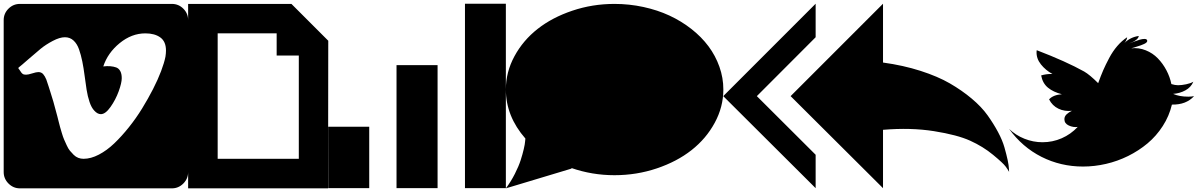

<svg xmlns="http://www.w3.org/2000/svg" viewBox="-20 -821 6494 1041"><path d="M879.9 -546.9Q879.9 -595.7 849.4 -617.9Q818.8 -640.1 768.1 -640.1Q693.8 -640.1 628.9 -587.2Q564 -534.2 540 -460.9Q560.1 -463.4 578.1 -461.9Q596.2 -460.4 610.1 -455.3Q624 -450.2 632.1 -435.5Q640.1 -420.9 640.1 -397Q640.1 -371.6 623.5 -325.9Q606.9 -280.3 579.3 -241.2Q551.8 -202.1 526.9 -202.1Q508.3 -202.1 491.2 -221.2Q476.1 -236.8 465.6 -267.8Q455.1 -298.8 449.5 -334.7Q443.8 -370.6 438.7 -410.9Q433.6 -451.2 426.3 -487.5Q418.9 -523.9 408.4 -553.7Q397.9 -583.5 378.7 -601.3Q359.4 -619.1 332 -619.1Q303.7 -619.1 265.9 -599.1Q228 -579.1 200 -556.2Q171.9 -533.2 133.3 -499.3Q94.7 -465.3 80.1 -454.1V-449.2Q85 -444.3 90.8 -434.6Q96.7 -424.8 102.8 -420.4Q108.9 -416 121.1 -416Q132.8 -416 154.8 -423.1Q176.8 -430.2 188 -430.2Q204.1 -430.2 213.9 -419.2Q223.6 -408.2 231 -390.1Q235.8 -377.4 243.7 -352.1Q251.5 -326.7 253.9 -319.8Q266.1 -285.2 291 -189.9Q292 -186 297.4 -164.3Q302.7 -142.6 305.7 -132.3Q308.6 -122.1 315.2 -99.9Q321.8 -77.6 327.4 -64.9Q333 -52.2 341.6 -33.4Q350.1 -14.6 359.1 -3.7Q368.2 7.3 379.6 18.6Q391.1 29.8 404.5 34.9Q418 40 433.1 40Q472.7 40 516.1 17.3Q559.6 -5.4 599.6 -43.7Q639.6 -82 678.7 -130.9Q717.8 -179.7 750.5 -232.9Q783.2 -286.1 809.8 -338.1Q836.4 -390.1 853.5 -435.5Q870.6 -481 877 -513.2Q879.9 -531.7 879.9 -546.9ZM1000 -711.9V111.8Q1000 147.9 973.9 174.1Q947.8 200.2 912.1 200.2H87.9Q52.2 200.2 26.1 174.1Q0 147.9 0 111.8V-711.9Q0 -748 25.9 -773.9Q51.8 -799.8 87.9 -799.8H912.1Q948.2 -799.8 974.1 -773.9Q1000 -748 1000 -711.9Z M1160.2 40H1600.1V-520H1480V-640.1H1160.2ZM1560.1 -799.8 1759.8 -600.1 1758.8 200.2H1000V-799.8Z M2501 199.2V-800.8H2722.7V199.2ZM2352.5 199.2H2129.9V-467.8H2352.5ZM1981.9 199.2H1759.8V-133.8H1981.9Z M3901.9 -335.9Q3901.9 -241.2 3855.2 -155.3Q3808.6 -69.3 3729.5 -7.1Q3650.4 55.2 3541 92Q3431.6 128.9 3311.5 128.9Q3190.4 128.9 3077.6 89.8L3079.6 92.8L2722.7 200.2Q2750.5 163.1 2771.5 121.6Q2792.5 80.1 2803 47.4Q2813.5 14.6 2819.8 -12.7Q2826.2 -40 2827.1 -54.7L2828.6 -69.8Q2722.7 -190.9 2722.7 -335.9Q2722.7 -430.2 2769.3 -516.1Q2815.9 -602.1 2894.8 -664.1Q2973.6 -726.1 3082.8 -762.9Q3191.9 -799.8 3311.5 -799.8Q3391.6 -799.8 3468.3 -783.2Q3544.9 -766.6 3609.6 -736.6Q3674.3 -706.5 3728.8 -663.8Q3783.2 -621.1 3821.3 -570.1Q3859.4 -519 3880.6 -459Q3901.9 -398.9 3901.9 -335.9Z M4767.6 -800.8V-481.9Q4877.4 -466.8 4970.9 -436.8Q5064.5 -406.7 5129.9 -368.9Q5195.3 -331.1 5248.5 -286.4Q5301.8 -241.7 5334.5 -195.8Q5367.2 -149.9 5391.1 -105.2Q5415 -60.5 5426 -21.7Q5437 17.1 5443.4 46.9Q5449.7 76.7 5450.2 93.8L5451.2 110.8Q5445.3 99.6 5432.1 81.5Q5418.9 63.5 5364.5 18.6Q5310.1 -26.4 5240.2 -58.1Q5170.4 -89.8 5043.9 -109.9Q4917.5 -129.9 4767.6 -117.2V199.2L4266.6 -299.8ZM4402.3 -800.8V-619.1L4083.5 -299.8L4402.3 18.1V199.2L3901.4 -299.8Z M6454.1 -299.8Q6411.1 -252.4 6334 -253.9Q6319.3 -191.9 6284.4 -137.7Q6249.5 -83.5 6201.9 -43.7Q6154.3 -3.9 6096.7 24.7Q6039.1 53.2 5976.6 67.6Q5914.1 82 5852.1 82Q5731 82 5626.7 29.3Q5522.5 -23.4 5451.2 -122.1Q5486.8 -87.9 5534.4 -68.8Q5582 -49.8 5632.3 -49.8Q5687 -49.8 5736.3 -71.3Q5785.6 -92.8 5823.2 -132.8Q5799.3 -129.4 5775.1 -140.4Q5751 -151.4 5751 -174.8Q5751 -189.9 5763.2 -201.4Q5775.4 -212.9 5792 -220.2Q5752 -215.8 5718.8 -231.7Q5685.5 -247.6 5668 -282.2Q5689.9 -306.6 5737.3 -310.1Q5690.9 -321.8 5661.9 -345.7Q5632.8 -369.6 5625 -412.1Q5652.3 -419.9 5678.2 -419.9H5686Q5648.9 -440.4 5623.8 -471.9Q5598.6 -503.4 5600.1 -541L5601.1 -548.8Q5760.3 -487.8 5858.4 -433.1Q5888.7 -415.5 5934.1 -370.1Q5948.7 -410.6 5961.4 -439.9Q5974.1 -469.2 5993.7 -506.1Q6013.2 -543 6037.8 -571.5Q6062.5 -600.1 6091.3 -619.1Q6089.8 -603.5 6076.2 -587.9Q6109.9 -620.1 6154.3 -626Q6151.4 -603 6101.1 -585Q6108.4 -587.4 6126.7 -594.5Q6145 -601.6 6159.4 -605.7Q6173.8 -609.9 6185.1 -609.9Q6200.2 -609.9 6200.2 -599.1Q6200.2 -590.8 6184.1 -583Q6168 -575.2 6141.1 -567.4Q6114.3 -559.6 6113.3 -559.1Q6154.3 -563.5 6192.1 -548.3Q6230 -533.2 6257.6 -504.6Q6285.2 -476.1 6304.2 -439.9Q6323.2 -403.8 6331.1 -365.2Q6351.1 -358.9 6367.2 -358.9Q6386.2 -358.9 6410.9 -364Q6435.5 -369.1 6450.2 -377.9Q6437.5 -347.7 6407 -331.1Q6376.5 -314.5 6340.3 -312Q6374 -296.9 6423.3 -296.9Q6439.5 -296.9 6454.1 -299.8Z"/></svg>

Font: Web Symbols
Style: Regular
Weight: 400
Designer: Igor Kiselev
Foundry: Just Be Nice studio
Version: Version 1.000;PS 001.001;hotconv 1.0.56